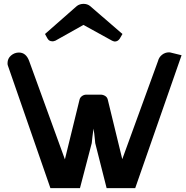

<svg xmlns="http://www.w3.org/2000/svg" viewBox="-20 -975 962 994"><path d="M378 -944 213 -799 225 -777Q231 -768 234 -766Q242 -761 252 -761Q258 -761 265 -764H266L412 -846L559 -765Q567 -761 570 -761Q572 -760 574 -760Q590 -760 600 -775L614 -799L446 -944Q432 -955 412.5 -955Q393 -955 378 -944ZM501 -485Q513 -485 524 -478.5Q535 -472 538 -459L613 -151L798 -659Q803 -679 819 -691.5Q835 -704 855 -704Q861 -704 867 -702L920 -689L680 -1H532L473 -234Q473 -235 471.5 -250Q470 -265 468 -283Q466 -301 464 -309Q462 -299 458.5 -266.5Q455 -234 455 -234L394 -1H241L21 -635Q19 -639 19 -648Q19 -672 37 -687.5Q55 -703 78 -703Q115 -703 131 -659L316 -150L392 -460Q395 -471 405 -478Q415 -485 427 -485Z"/></svg>

Font: FifthLeg
Style: Bold
Weight: 700
Designer: Jakub Steiner
Version: Version 1.0